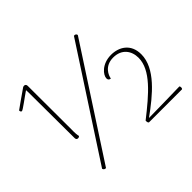

<svg xmlns="http://www.w3.org/2000/svg" viewBox="-152 -932 1176 1176"><g transform="rotate(-45 435.5 -344.0)"><path d="M601 -700 147 -2C150 8 156 12 167 12L621 -686C621 -697 611 -702 601 -700ZM175 -238C182 -238 186 -241 189 -244C186 -256 184 -278 185 -304L184 -683C184 -694 178 -700 169 -700C164 -700 162 -699 158 -697C120 -672 48 -619 40 -614C40 -609 41 -599 50 -599C59 -599 122 -648 158 -672C159 -661 159 -649 159 -635L161 -254C161 -244 166 -238 175 -238ZM551 0H837C844 -3 844 -20 838 -24C752 -22 658 -20 570 -19C688 -104 813 -207 813 -328C813 -420 746 -457 679 -457C600 -457 557 -404 557 -374C557 -362 565 -355 576 -355C579 -379 603 -436 677 -436C750 -436 786 -385 786 -325C786 -219 675 -125 544 -22C544 -13 544 -4 551 0Z"/></g></svg>

Font: Arima Koshi Thin
Style: Regular
Weight: 250
Designer: Joana Correia and Natanael Gama
Foundry: NDISCOVER
Version: Version 1.019;PS 001.019;hotconv 1.0.88;makeotf.lib2.5.64775